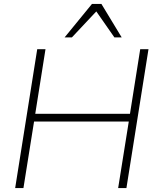

<svg xmlns="http://www.w3.org/2000/svg" viewBox="-20 -955 799 975"><path d="M57 0 169 -705H211L159 -377H640L692 -705H734L622 0H580L634 -338H153L99 0ZM308 -765 447 -935H495L598 -765H561L469 -897L345 -765Z"/></svg>

Font: Mulish ExtraLight
Style: Italic
Weight: 200
Italic angle: -9°
Designer: Vernon Adams
Foundry: Vernon Adams
Version: Version 3.603